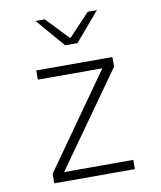

<svg xmlns="http://www.w3.org/2000/svg" viewBox="-87 -854 774 924"><g transform="rotate(-10 300.0 -392.5)"><path d="M497 0H103V-46L427 -505H112V-550H484V-503L159 -45H497ZM330 -645H270L150 -785H195L299 -676H302L405 -785H450Z"/></g></svg>

Font: JetBrains Mono Extra Light
Style: Regular
Weight: 200
Monospace: yes
Designer: Philipp Nurullin, Konstantin Bulenkov
Foundry: JetBrains
Version: 2.002